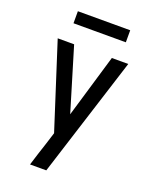

<svg xmlns="http://www.w3.org/2000/svg" viewBox="-168 -809 885 1110"><g transform="rotate(20 275.0 -253.5)"><path d="M257 210H157Q168 174 179.5 138Q191 102 203 66L226 -7L58 -530H159L276 -142L391 -530H492ZM114 -643V-717H436V-643Z"/></g></svg>

Font: Lode Dark Term
Style: Bold
Weight: 700
Monospace: yes
Designer: Belleve Invis
Foundry: Belleve Invis
Version: Version 29.2.0